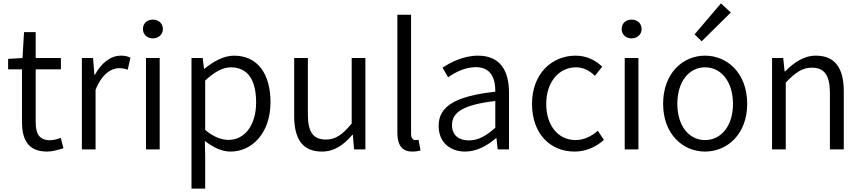

<svg xmlns="http://www.w3.org/2000/svg" viewBox="-20 -883 5094 1135"><path d="M259 13C289 13 325 3 355 -7L339 -68C321 -61 296 -54 276 -54C211 -54 191 -94 191 -160V-473H340V-540H191V-693H122L113 -540L28 -535V-473H110V-163C110 -57 146 13 259 13Z M464 0H545V-352C582 -446 638 -480 684 -480C705 -480 717 -477 735 -471L751 -542C733 -551 717 -554 694 -554C633 -554 578 -509 541 -441H538L530 -540H464Z M843 0H924V-540H843ZM884 -656C916 -656 943 -679 943 -711C943 -746 916 -767 884 -767C850 -767 825 -746 825 -711C825 -679 850 -656 884 -656Z M1112 232H1193V45L1191 -50C1242 -10 1293 13 1343 13C1468 13 1579 -94 1579 -279C1579 -445 1504 -554 1363 -554C1300 -554 1239 -517 1189 -477H1186L1178 -540H1112ZM1331 -56C1294 -56 1244 -71 1193 -115V-407C1248 -458 1297 -485 1344 -485C1452 -485 1494 -400 1494 -278C1494 -141 1425 -56 1331 -56Z M1883 13C1958 13 2012 -27 2063 -86H2066L2073 0H2140V-540H2059V-153C2005 -87 1964 -58 1907 -58C1831 -58 1800 -103 1800 -207V-540H1719V-197C1719 -59 1770 13 1883 13Z M2417 13C2440 13 2453 10 2466 6L2454 -57C2444 -55 2440 -55 2435 -55C2421 -55 2410 -66 2410 -93V-796H2329V-99C2329 -27 2355 13 2417 13Z M2730 13C2798 13 2860 -22 2912 -66H2915L2922 0H2989V-335C2989 -465 2937 -554 2806 -554C2719 -554 2643 -514 2596 -483L2629 -426C2670 -455 2728 -486 2793 -486C2886 -486 2909 -414 2908 -341C2676 -315 2573 -257 2573 -139C2573 -41 2641 13 2730 13ZM2752 -53C2697 -53 2652 -79 2652 -144C2652 -218 2717 -264 2908 -286V-128C2853 -79 2807 -53 2752 -53Z M3376 13C3442 13 3502 -13 3550 -56L3514 -110C3480 -80 3434 -55 3383 -55C3279 -55 3209 -141 3209 -269C3209 -398 3284 -485 3385 -485C3430 -485 3465 -465 3497 -435L3540 -489C3502 -524 3453 -554 3382 -554C3245 -554 3125 -450 3125 -269C3125 -91 3234 13 3376 13Z M3673 0H3754V-540H3673ZM3714 -656C3746 -656 3773 -679 3773 -711C3773 -746 3746 -767 3714 -767C3680 -767 3655 -746 3655 -711C3655 -679 3680 -656 3714 -656Z M4148 13C4280 13 4397 -91 4397 -269C4397 -450 4280 -554 4148 -554C4016 -554 3900 -450 3900 -269C3900 -91 4016 13 4148 13ZM4148 -55C4051 -55 3984 -141 3984 -269C3984 -398 4051 -485 4148 -485C4245 -485 4313 -398 4313 -269C4313 -141 4245 -55 4148 -55ZM4128 -639 4300 -809 4242 -863 4086 -680Z M4544 0H4625V-395C4681 -453 4722 -483 4779 -483C4854 -483 4886 -437 4886 -333V0H4968V-343C4968 -481 4916 -554 4803 -554C4729 -554 4673 -512 4621 -461H4618L4610 -540H4544Z"/></svg>

Font: Genne Gothic Normal
Style: Regular
Weight: 350
Designer: Ryoko NISHIZUKA (kana & ideographs); Paul D. Hunt (Latin, Greek & Cyrillic); Wenlong ZHANG (bopomofo); Sandoll Communica
Foundry: Adobe Systems Incorporated
Version: Version 1.004;PS 1.004;hotconv 16.6.51;makeotf.lib2.5.65220